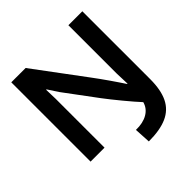

<svg xmlns="http://www.w3.org/2000/svg" viewBox="-234 -905 1254 1254"><g transform="rotate(-45 393.0 -278.0)"><path d="M427.2 175.8 420.9 63Q485.4 64.5 527.8 39.8Q570.3 15.1 583 -31.2Q567.4 -47.9 543.7 -75.2Q520 -102.5 494.1 -134Q468.3 -165.5 444.8 -194.8Q421.4 -224.1 406.2 -244.6L240.7 -467.3L194.8 -537.6L191.4 -536.6L193.8 -450.2V0H64.9V-732.4H197.3L456.1 -384.8Q470.2 -366.2 490 -338.6Q509.8 -311 530.3 -281.5Q550.8 -252 567.4 -227.1Q584 -202.1 592.3 -189.5L595.7 -189.9L592.3 -288.1V-732.4H721.2V-105Q721.2 -5.9 690.9 56.2Q660.6 118.2 595.9 147Q531.2 175.8 427.2 175.8Z"/></g></svg>

Font: Kumbh Sans SemiBold
Style: Regular
Weight: 600
Version: Version 1.005